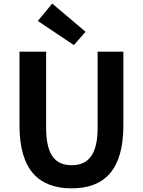

<svg xmlns="http://www.w3.org/2000/svg" viewBox="-20 -1026 788 1060"><path d="M375.6 13.8C556 13.8 661.1 -87.6 661.1 -332.8V-740.8H519V-319.8C519 -166 462.4 -114 375.6 -114C288.6 -114 234.7 -166 234.7 -319.8V-740.8H87.7V-332.8C87.7 -87.6 194.5 13.8 375.6 13.8ZM387.9 -777.1 452.3 -850.7 268.3 -1006.3 188.7 -910.2Z"/></svg>

Font: Source Han Sans JP VF
Style: Regular
Weight: 250
Designer: Ryoko NISHIZUKA 西塚涼子 (kana, bopomofo & ideographs); Paul D. Hunt (Latin, Greek & Cyrillic); Sandoll Communications 산돌커뮤니
Foundry: Adobe
Version: Version 2.004;hotconv 1.0.118;makeotfexe 2.5.65603